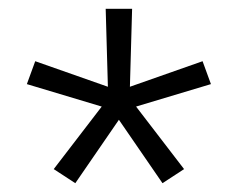

<svg xmlns="http://www.w3.org/2000/svg" viewBox="-20 -836 540 436"><path d="M151 -420 102 -452 211 -594 41 -645 60 -697 225 -639 220 -816H280L275 -639L440 -697L459 -645L289 -594L398 -452L349 -420L250 -564Z"/></svg>

Font: Iosevka Light
Style: Regular
Weight: 300
Monospace: yes
Designer: Belleve Invis
Foundry: Belleve Invis
Version: Version 32.5.0; ttfautohint (v1.8.4)